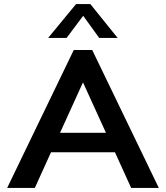

<svg xmlns="http://www.w3.org/2000/svg" viewBox="-20 -917 810 937"><path d="M620 0 541 -174H229L150 0H15L340 -673H430L755 0ZM497 -269 385 -515 273 -269ZM554 -732H464L386 -840L305 -732H215L351 -897H421Z"/></svg>

Font: Madhuban Medium
Style: Regular
Weight: 500
Designer: jaikishan Patel
Foundry: MagicType
Version: Version 1.000